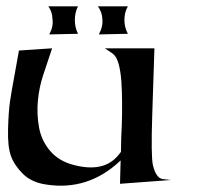

<svg xmlns="http://www.w3.org/2000/svg" viewBox="-20 -577 635 608"><path d="M133 -557H227Q217 -538 217 -513Q217 -490 227 -470L136 -468Q150 -494 146 -517Q146 -539 133 -557ZM290 -557H385Q374 -539 374 -513Q374 -490 385 -470L293 -468Q307 -494 304 -517Q304 -537 290 -557ZM362 -69Q259 29 124 7Q79 0 52 -27Q25 -54 14.5 -83.5Q4 -113 5.5 -168Q7 -223 11.5 -254.5Q16 -286 28 -350Q30 -361 31 -367L40 -417L145 -424L117 -340Q104 -301 100 -258.5Q96 -216 103.5 -174Q111 -132 138.5 -99.5Q166 -67 212 -55Q309 -29 355 -86L363 -96L364 -145Q368 -212 366 -286Q364 -360 350 -390Q345 -402 333 -410L312 -424H469L462 -210Q458 -84 464 -55Q474 -13 495 -10L521 -7L360 5Z"/></svg>

Font: Roman Uncial Modern
Style: Medium
Weight: 500
Version: Version 001.000